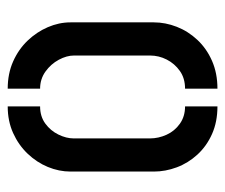

<svg xmlns="http://www.w3.org/2000/svg" viewBox="-63 -520 584 498"><g transform="rotate(90 229.0 -271.0)"><path d="M210 1Q171 1 139.5 -13Q108 -27 85.5 -50.5Q63 -74 50.5 -103Q38 -132 38 -162V-378Q38 -408 49.5 -437.5Q61 -467 83.5 -491Q106 -515 138 -529Q170 -543 210 -543V-459Q183 -459 164 -445.5Q145 -432 134.5 -411.5Q124 -391 124 -368V-171Q124 -152 135 -131.5Q146 -111 165.5 -97Q185 -83 210 -83ZM256 1V-83Q282 -83 300.5 -96.5Q319 -110 329 -130.5Q339 -151 339 -170V-368Q339 -390 329.5 -411Q320 -432 301 -445.5Q282 -459 256 -459V-543Q296 -543 327.5 -529Q359 -515 381 -491Q403 -467 414 -437.5Q425 -408 425 -378V-162Q425 -132 413 -103Q401 -74 378.5 -50.5Q356 -27 325 -13Q294 1 256 1Z"/></g></svg>

Font: Stick No Bills Medium
Style: Regular
Weight: 500
Version: Version 2.000